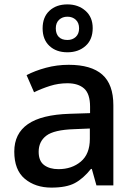

<svg xmlns="http://www.w3.org/2000/svg" viewBox="-20 -844 615 874"><path d="M293 -549Q395 -549 445.5 -504.5Q496 -460 496 -365V0H419L398 -75H394Q359 -31 320.5 -10.5Q282 10 214 10Q141 10 93 -30Q45 -70 45 -154Q45 -236 107 -279Q169 -322 297 -326L390 -329V-358Q390 -417 363 -441Q336 -465 287 -465Q246 -465 208 -453Q170 -441 135 -424L101 -502Q139 -522 189 -535.5Q239 -549 293 -549ZM317 -256Q226 -253 191 -226.5Q156 -200 156 -153Q156 -111 181 -92.5Q206 -74 246 -74Q307 -74 348 -108.5Q389 -143 389 -212V-259ZM287 -606Q236 -606 205 -635Q174 -664 174 -715Q174 -766 205 -795Q236 -824 287 -824Q336 -824 369 -795Q402 -766 402 -716Q402 -664 369.5 -635Q337 -606 287 -606ZM287 -662Q310 -662 325 -676Q340 -690 340 -715Q340 -740 325 -754Q310 -768 287 -768Q264 -768 249 -754Q234 -740 234 -715Q234 -690 247.5 -676Q261 -662 287 -662Z"/></svg>

Font: Noto Sans Adlam Unjoined Medium
Style: Regular
Weight: 500
Version: Version 3.001